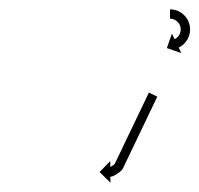

<svg xmlns="http://www.w3.org/2000/svg" viewBox="-20 -549 427 411"><path d="M315.9 -340.4C316.2 -341 316.5 -341.6 316.7 -342.2L298.7 -350.8C298.4 -350.2 298.1 -349.6 297.9 -349C297 -347.4 296.2 -345.7 295.4 -344C294.2 -341.4 292.9 -338.7 291.7 -336.1C290 -332.7 288.4 -329.3 286.8 -325.9C284.8 -321.9 282.9 -317.8 281 -313.8C278.8 -309.3 276.7 -304.8 274.5 -300.3C272.2 -295.5 269.9 -290.7 267.6 -285.9C265.2 -281 262.9 -276 260.5 -271C258.1 -266.1 255.7 -261.1 253.3 -256.1C251 -251.3 248.7 -246.5 246.4 -241.7C244.3 -237.2 242.1 -232.7 240 -228.2C238 -224.2 236.1 -220.2 234.2 -216.2C232.6 -212.7 230.9 -209.3 229.3 -205.9C228 -203.3 226.8 -200.7 225.5 -198.1C224.8 -196.5 215.6 -191.2 212.9 -189.5C212.7 -189.4 214.1 -189.8 215.5 -190.2C216.9 -190.6 218.3 -191 218.1 -191C217.4 -191 216.8 -191 216.2 -191L216 -204.2L193.1 -180.8L216.5 -157.8L216.3 -171C217 -171 217.6 -171 218.2 -171C218.4 -171 219.6 -171.3 220.8 -171.6C221.9 -172 223.1 -172.3 223.3 -172.5C230.4 -176.8 239.8 -181.6 243.6 -189.4C244.8 -192.1 246.1 -194.7 247.3 -197.3C249 -200.7 250.6 -204.1 252.2 -207.5C254.2 -211.5 256.1 -215.6 258 -219.6C260.2 -224.1 262.3 -228.6 264.5 -233.1C266.8 -237.9 269.1 -242.7 271.4 -247.5C273.8 -252.5 276.1 -257.4 278.5 -262.4C280.9 -267.3 283.3 -272.3 285.6 -277.3C287.9 -282.1 290.3 -286.9 292.6 -291.7C294.7 -296.2 296.9 -300.7 299 -305.2C300.9 -309.2 302.9 -313.2 304.8 -317.3C306.4 -320.7 308.1 -324.1 309.7 -327.5C310.9 -330.1 312.2 -332.7 313.5 -335.3C314.3 -337 315.1 -338.7 315.9 -340.4ZM345.1 -529C344.8 -529 344.4 -529 344 -529L343.9 -509C344.1 -509 344.4 -509 344.7 -509C344.7 -509 344.7 -509 344.6 -509C344.6 -509 344.5 -509 344.5 -509C345.3 -509 346 -508.9 346.8 -508.8C346.8 -508.8 346.7 -508.8 346.6 -508.9C346.5 -508.9 346.4 -508.9 346.4 -508.9C347.6 -508.7 348.7 -508.5 349.9 -508.2C349.9 -508.2 349.7 -508.3 349.6 -508.3C349.5 -508.3 349.4 -508.4 349.4 -508.4C350.8 -508 352.2 -507.5 353.7 -506.9C353.7 -506.9 353.5 -507 353.4 -507C353.2 -507.1 353.1 -507.1 353.1 -507.1C354.7 -506.4 356.2 -505.5 357.7 -504.5C357.7 -504.5 357.6 -504.6 357.4 -504.7C357.3 -504.8 357.1 -504.9 357.1 -504.9C358.7 -503.7 360.2 -502.3 361.6 -500.8C361.6 -500.8 361.4 -501 361.3 -501.1C361.2 -501.3 361 -501.4 361 -501.4C362.4 -499.8 363.6 -498 364.6 -496.1C364.6 -496.1 364.5 -496.3 364.4 -496.5C364.4 -496.7 364.3 -496.9 364.3 -496.9C365.2 -494.9 365.9 -492.8 366.5 -490.6C366.5 -490.6 366.5 -490.8 366.4 -491.1C366.4 -491.3 366.3 -491.5 366.3 -491.5C366.7 -489.3 366.9 -487.1 366.9 -484.9C366.9 -484.9 366.9 -485.1 366.9 -485.3C367 -485.5 367 -485.7 367 -485.7C366.8 -483.6 366.5 -481.5 366 -479.4C366 -479.4 366.1 -479.6 366.1 -479.8C366.2 -480 366.2 -480.2 366.2 -480.2C365.6 -478.3 364.9 -476.4 364 -474.6C364 -474.6 364.1 -474.8 364.1 -474.9C364.2 -475.1 364.3 -475.3 364.3 -475.3C363.4 -473.7 362.4 -472.2 361.3 -470.8C361.3 -470.8 361.4 -470.9 361.5 -471.1C361.6 -471.2 361.7 -471.3 361.7 -471.3C360.7 -470.2 359.6 -469.1 358.5 -468.1C358.5 -468.1 358.6 -468.2 358.7 -468.3C358.8 -468.4 358.9 -468.4 358.9 -468.4C357.9 -467.7 357 -467 356 -466.4C356 -466.4 356.1 -466.4 356.2 -466.5C356.3 -466.5 356.3 -466.6 356.3 -466.6C355.7 -466.2 355 -465.8 354.4 -465.5C354.4 -465.5 354.4 -465.5 354.5 -465.5C354.5 -465.5 354.5 -465.6 354.5 -465.6C354.3 -465.4 354 -465.3 353.7 -465.2L348 -477L337.2 -446.1L368.2 -435.3L362.5 -447.2C362.8 -447.3 363.1 -447.5 363.5 -447.7C363.5 -447.7 363.5 -447.7 363.6 -447.7C363.6 -447.7 363.6 -447.7 363.6 -447.7C364.6 -448.3 365.6 -448.8 366.6 -449.4C366.6 -449.4 366.7 -449.5 366.8 -449.5C366.8 -449.6 366.9 -449.6 366.9 -449.6C368.4 -450.6 369.8 -451.6 371.2 -452.7C371.2 -452.7 371.3 -452.8 371.4 -452.9C371.5 -453 371.6 -453.1 371.6 -453.1C373.3 -454.6 375 -456.2 376.5 -457.9C376.5 -457.9 376.6 -458 376.7 -458.1C376.8 -458.2 376.9 -458.4 376.9 -458.4C378.6 -460.5 380.1 -462.7 381.5 -465C381.5 -465 381.6 -465.2 381.7 -465.4C381.8 -465.5 381.9 -465.7 381.9 -465.7C383.2 -468.4 384.4 -471.2 385.3 -474.1C385.3 -474.1 385.3 -474.3 385.4 -474.5C385.4 -474.7 385.5 -474.9 385.5 -474.9C386.2 -478 386.7 -481.2 386.9 -484.3C386.9 -484.3 386.9 -484.6 386.9 -484.8C386.9 -484.9 386.9 -485.2 386.9 -485.2C386.9 -488.4 386.6 -491.7 386 -495C386 -495 386 -495.2 385.9 -495.4C385.9 -495.6 385.8 -495.8 385.8 -495.8C385 -499 383.8 -502.2 382.4 -505.2C382.4 -505.2 382.3 -505.4 382.3 -505.6C382.2 -505.8 382.1 -505.9 382.1 -505.9C380.5 -508.8 378.7 -511.5 376.6 -514C376.6 -514 376.5 -514.1 376.4 -514.3C376.2 -514.4 376.1 -514.6 376.1 -514.6C374 -516.8 371.8 -518.8 369.4 -520.7C369.4 -520.7 369.3 -520.8 369.1 -520.9C369 -521 368.8 -521.1 368.8 -521.1C366.6 -522.6 364.2 -524 361.8 -525.1C361.8 -525.1 361.6 -525.2 361.5 -525.3C361.3 -525.3 361.2 -525.4 361.2 -525.4C359.1 -526.3 356.9 -527 354.7 -527.6C354.7 -527.6 354.6 -527.7 354.5 -527.7C354.3 -527.7 354.2 -527.8 354.2 -527.8C352.5 -528.1 350.8 -528.5 349 -528.7C349 -528.7 348.9 -528.7 348.8 -528.7C348.8 -528.7 348.7 -528.7 348.7 -528.7C347.6 -528.8 346.4 -528.9 345.3 -529C345.3 -529 345.3 -529 345.2 -529C345.2 -529 345.1 -529 345.1 -529Z"/></svg>

Font: FRB American Cursive Just Arrows Semibold
Style: Italic
Weight: 600
Italic angle: -25°
Version: Version 2.0;Modular Font Editor K font №1